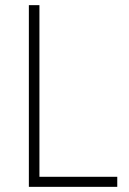

<svg xmlns="http://www.w3.org/2000/svg" viewBox="-20 -725 500 745"><path d="M92 0V-705H133V-39H435V0Z"/></svg>

Font: Nunito Sans 10pt Condensed ExtraLight
Style: Regular
Weight: 250
Width: 3
Designer: Vernon Adams
Foundry: Vernon Adams
Version: Version 3.101;gftools[0.9.27]